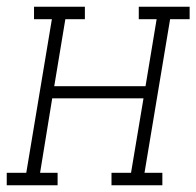

<svg xmlns="http://www.w3.org/2000/svg" viewBox="-54 -550 583 570"><path d="M-34 0V-37H24L100 -493H47V-530H198V-493H140L107 -294H378L411 -493H358V-530H509V-493H451L375 -37H428V0H277V-37H335L372 -258H101L65 -37H117V0Z"/></svg>

Font: Iosevka Curly Slab XLtObl
Style: Regular
Weight: 200
Italic angle: -9°
Monospace: yes
Designer: Belleve Invis
Foundry: Belleve Invis
Version: Version 11.1.0; ttfautohint (v1.8.3)